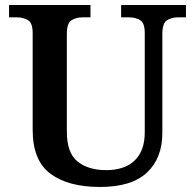

<svg xmlns="http://www.w3.org/2000/svg" viewBox="-20 -734 776 764"><path d="M378 10Q252 10 181 -42.5Q110 -95 110 -217V-602Q110 -643 91 -654Q72 -665 47 -665H16V-714H340V-665H309Q283 -665 264.5 -653.5Q246 -642 246 -598V-210Q246 -125 289 -91Q332 -57 402 -57Q476 -57 516 -95.5Q556 -134 556 -207V-602Q556 -643 537.5 -654Q519 -665 493 -665H462V-714H720V-665H688Q663 -665 644.5 -653.5Q626 -642 626 -598V-205Q626 -105 565 -47.5Q504 10 378 10Z"/></svg>

Font: Noto Serif Thai SemiBold
Style: Regular
Weight: 600
Designer: Monotype Design Team
Foundry: Monotype Imaging Inc.
Version: Version 2.001; ttfautohint (v1.8.4.7-5d5b)